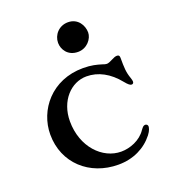

<svg xmlns="http://www.w3.org/2000/svg" viewBox="-137 -849 859 962"><g transform="rotate(-20 292.0 -367.5)"><path d="M59.6 -246.6C59.6 -94.2 176.3 11.7 330.1 11.7C410.2 11.7 475.6 -21.5 518.1 -75.7C534.2 -96.2 536.6 -111.8 536.6 -117.7C536.6 -125 529.8 -130.4 523.4 -130.4C513.7 -130.4 509.3 -125 499 -111.3C468.8 -65.9 412.1 -44.9 365.2 -44.9C266.1 -44.9 174.8 -138.2 174.8 -275.4C174.8 -384.3 246.6 -459 329.1 -459C391.1 -459 448.7 -428.2 496.1 -369.1C512.2 -349.1 521.5 -342.8 528.8 -342.8C535.2 -342.8 540 -346.7 540 -355C540 -359.4 538.6 -366.2 535.2 -376C522.9 -410.2 522 -436 522 -487.8C522 -500.5 517.1 -503.9 507.8 -503.9C500 -503.9 490.7 -500.5 478 -493.7C467.8 -488.3 455.6 -482.9 447.8 -482.9C440.9 -482.9 435.1 -484.9 425.3 -488.3C399.4 -496.1 372.6 -503.9 327.1 -503.9C159.2 -503.9 59.6 -376.5 59.6 -246.6ZM253.4 -665C253.4 -631.3 277.3 -588.4 333 -588.4C381.3 -588.4 413.1 -629.9 413.1 -663.1C413.1 -700.7 387.7 -745.6 335 -745.6C286.1 -745.6 253.4 -707 253.4 -665Z"/></g></svg>

Font: Stoke
Style: Light
Weight: 300
Designer: Nicole Fally
Foundry: Nicole Fally
Version: Version 1.001